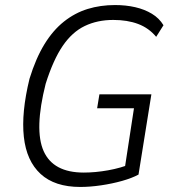

<svg xmlns="http://www.w3.org/2000/svg" viewBox="-20 -733 694 761"><path d="M298 8Q197 8 141 -43.5Q85 -95 74.5 -190.5Q64 -286 97 -421Q122 -502 156 -557.5Q190 -613 233.5 -647.5Q277 -682 327.5 -697.5Q378 -713 436 -713Q479 -713 516 -704.5Q553 -696 582 -678.5Q611 -661 628 -633L599 -587Q570 -622 527.5 -638Q485 -654 429 -654Q366 -654 316 -630Q266 -606 228.5 -551Q191 -496 161 -401Q115 -219 153 -134Q191 -49 312 -49Q358 -49 408.5 -58Q459 -67 503 -85L471 -43L511 -304H365L374 -359H580L529 -41Q503 -27 464 -16Q425 -5 381 1.5Q337 8 298 8Z"/></svg>

Font: Nunito Sans 7pt Condensed Light
Style: Italic
Weight: 300
Width: 3
Italic angle: -9°
Designer: Vernon Adams
Foundry: Vernon Adams
Version: Version 3.101;gftools[0.9.27]